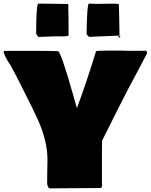

<svg xmlns="http://www.w3.org/2000/svg" viewBox="-36 -1014 827 1052"><path d="M747.1 -735.8 763.2 -736.3Q768.1 -733.9 770.5 -724.1L755.9 -695.3V-695.8L724.1 -634.8Q652.3 -502 631.3 -457.5L614.7 -425.8Q587.9 -374 523.4 -243.2Q522.5 -226.6 522.5 -193.4V8.3Q520 16.1 512.7 16.1L232.9 18.1Q222.2 4.4 222.2 -13.2L223.1 -74.2V-88.4L223.6 -103L224.1 -138.7Q224.1 -240.7 171.9 -357.4Q160.6 -381.8 139.2 -426.3L66.4 -571.8Q63.5 -577.1 50.8 -601.6Q38.1 -626 22.9 -654.3V-653.8Q-16.1 -713.4 -16.1 -732.9Q-16.1 -735.4 -0.5 -735.4H125Q229 -735.4 281.7 -733.9Q297.4 -731 363.3 -499L385.3 -421.4Q435.1 -554.2 490.2 -732.9Q490.7 -736.8 562.5 -736.8H625Q647.5 -736.8 662.6 -735.8ZM501 -992.7 584 -994.1Q613.8 -994.1 615.2 -990.2Q617.7 -916 618.7 -823.2Q617.2 -820.3 617.2 -818.4L613.8 -818.8L451.2 -812L438.5 -826.2Q438.5 -867.7 441.4 -928Q444.3 -988.3 450.2 -994.1Q477.1 -992.7 501 -992.7ZM438.5 -825.7V-826.2ZM616.7 -817.9 623.5 -817.4Q623.5 -809.1 616.7 -809.1Q613.8 -809.1 611.8 -811ZM338.4 -959 339.4 -911.1V-896Q339.4 -842.8 339.8 -819.8Q335 -814.5 300.3 -814.5L290 -814.9H265.1L173.8 -811.5L162.1 -828.6Q162.1 -981.9 172.9 -994.1Q190.4 -993.7 247.3 -993.4Q304.2 -993.2 335.4 -992.2Q338.9 -991.2 338.9 -980L338.4 -974.6Z"/></svg>

Font: Bowlby One
Style: Regular
Weight: 400
Designer: vernon adams
Foundry: vernon adams
Version: Version 1.000